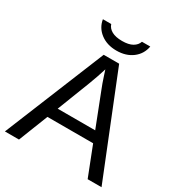

<svg xmlns="http://www.w3.org/2000/svg" viewBox="-200 -1005 1067 1141"><g transform="rotate(30 333.5 -434.5)"><path d="M569.8 0 491.2 -201.2H177.7L98.6 0H2L282.7 -688H388.7L665 0ZM334.5 -617.7 330.1 -604Q317.9 -563.5 293.9 -500L206.1 -273.9H463.4L375 -501Q361.3 -534.7 347.7 -577.1ZM335 -747.1Q270 -747.1 225.8 -780.8Q181.6 -814.5 172.9 -868.7H230Q238.3 -842.8 264.9 -828.1Q291.5 -813.5 335.9 -813.5Q380.4 -813.5 406.5 -828.4Q432.6 -843.3 440.9 -868.7H498Q487.8 -813 443.8 -780Q399.9 -747.1 335 -747.1Z"/></g></svg>

Font: Arial
Style: Regular
Weight: 400
Designer: Steve Matteson
Foundry: Ascender Corporation
Version: Version 2.00.3